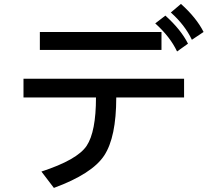

<svg xmlns="http://www.w3.org/2000/svg" viewBox="-20 -879 1040 962"><path d="M1000 -718.8 941.4 -679.7Q906.2 -753.9 835.9 -816.4L886.7 -859.4Q964.8 -789.1 1000 -718.8ZM921.9 -660.2 867.2 -621.1Q832 -695.3 757.8 -761.7L808.6 -800.8Q886.7 -730.5 921.9 -660.2ZM789.1 -628.9H179.7V-718.8H789.1ZM902.3 -390.6H562.5Q562.5 -191.4 502 -99.6Q441.4 -7.8 250 62.5L187.5 -19.5Q367.2 -78.1 414.1 -148.4Q460.9 -218.8 460.9 -390.6H97.7V-484.4H902.3Z"/></svg>

Font: WenQuanYi Micro Hei
Style: Regular
Weight: 400
Foundry: Ascender Corporation
Version: Version 0.2.0-beta